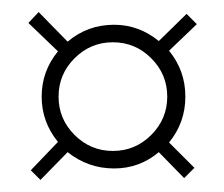

<svg xmlns="http://www.w3.org/2000/svg" viewBox="-20 -520 371 318"><path d="M47 -222 31 -238 76 -285Q49 -318 49 -360Q49 -402 76 -435L27 -482L44 -500L92 -451Q125 -479 169 -479Q210 -479 243 -452L289 -497L306 -480L260 -436Q287 -403 287 -360Q287 -317 260 -284L302 -242L285 -225L243 -268Q211 -241 169 -241Q126 -241 92 -268ZM167 -270Q204 -270 230.5 -296.5Q257 -323 257 -360Q257 -397 230.5 -423.5Q204 -450 167 -450Q130 -450 103.5 -423.5Q77 -397 77 -360Q77 -323 103.5 -296.5Q130 -270 167 -270Z"/></svg>

Font: Smooch Sans Light
Style: Regular
Weight: 300
Designer: Robert E. Leuschke
Foundry: Robert E. Leuschke
Version: Version 1.010; ttfautohint (v1.8.3)